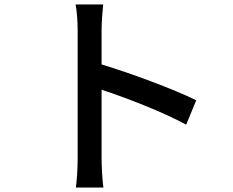

<svg xmlns="http://www.w3.org/2000/svg" viewBox="-20 -802 1040 858"><path d="M327 -92C327 -53 324 1 319 36H442C437 0 434 -61 434 -92V-401C544 -365 707 -302 812 -245L857 -354C757 -403 567 -474 434 -514V-670C434 -705 438 -749 441 -782H318C324 -748 327 -702 327 -670C327 -586 327 -156 327 -92Z"/></svg>

Font: Noto Sans TC Medium
Style: Regular
Weight: 500
Designer: Ryoko NISHIZUKA 西塚涼子 (kana, bopomofo & ideographs); Paul D. Hunt (Latin, Greek & Cyrillic); Sandoll Communications 산돌커뮤니
Foundry: Adobe
Version: Version 2.004;hotconv 1.0.118;makeotfexe 2.5.65603